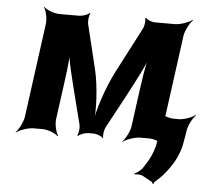

<svg xmlns="http://www.w3.org/2000/svg" viewBox="-53 -611 950 873"><g transform="rotate(5 422.0 -174.5)"><path d="M369 -290 319 -496C317 -508 319 -535 326 -543L323 -545C317 -537 290 -528 276 -528H185C161 -528 126 -542 115 -554L113 -552C123 -539 131 -502 128 -478L70 -50C67 -26 48 11 34 24L35 26C50 14 89 0 113 0H155C179 0 214 14 225 26L228 24C218 11 209 -26 212 -50L227 -160C236 -229 251 -320 248 -371L244 -370C247 -319 270 -235 286 -170L321 -32C323 -20 321 7 314 15L318 17C324 9 350 0 363 0H389C402 0 426 9 430 17L433 15C429 7 433 -20 439 -32L515 -173C550 -240 597 -325 614 -378L610 -379C593 -326 582 -233 572 -162L557 -50C554 -26 535 11 521 24L522 26C537 14 576 0 600 0H641C665 0 700 14 711 26L714 24C704 11 695 -26 698 -50L756 -478C759 -502 779 -539 793 -552L791 -554C776 -542 737 -528 713 -528H620C607 -528 584 -537 580 -545L575 -543C580 -535 576 -508 570 -496L463 -290C423 -213 388 -106 380 -44H384C392 -106 387 -213 369 -290ZM629 173 669 195C672 196 675 202 675 205L679 204C679 201 682 195 685 193C697 183 709 171 721 158C756 117 791 64 800 -3L808 -51C811 -74 830 -110 844 -122L841 -124C827 -112 790 -99 767 -99H745C721 -99 685 -113 674 -125L672 -123C682 -110 691 -73 688 -49L680 4C672 62 649 100 624 137C616 148 597 162 588 165L590 169C599 166 619 167 629 173Z"/></g></svg>

Font: Asimov
Style: EdgeIt
Weight: 500
Designer: Google
Version: Version 2.000980: 2014